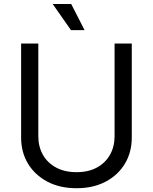

<svg xmlns="http://www.w3.org/2000/svg" viewBox="-20 -950 781 981"><path d="M565.4 -727.5H653.3V-247.1Q653.3 -172.4 618.4 -114Q583.5 -55.7 520 -22Q456.5 11.7 371.1 11.7Q285.6 11.7 221.9 -22Q158.2 -55.7 123 -114Q87.9 -172.4 87.9 -247.1V-727.5H175.8V-253.9Q175.8 -200.7 199.2 -159.2Q222.7 -117.7 266.6 -94Q310.5 -70.3 371.1 -70.3Q431.6 -70.3 475.1 -94Q518.6 -117.7 542 -159.2Q565.4 -200.7 565.4 -253.9ZM342.8 -795.9 249 -929.7H343.8L412.1 -795.9Z"/></svg>

Font: Inter V
Style: Weight 400 Optical size 14.0
Weight: 400
Designer: Rasmus Andersson
Foundry: rsms
Version: Version 4.000;git-4fc901f